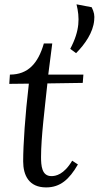

<svg xmlns="http://www.w3.org/2000/svg" viewBox="-20 -838 448 870"><path d="M326.7 -818.4C341.3 -758.8 342.8 -700.7 298.3 -616.7L324.7 -597.2C366.2 -638.7 401.9 -691.9 406.7 -745.1C409.2 -768.6 406.7 -781.7 395.5 -805.2ZM216.8 -641.1H178.7C152.8 -550.8 106.9 -500 24.9 -500L22 -458L110.8 -459C93.8 -314.9 85 -182.1 85 -106.9C85 -43.9 110.8 11.2 189 11.2C252.9 11.2 293.9 -24.9 333 -92.8L307.1 -109.9C269 -45.9 231.9 -40 212.9 -40C168.9 -40 166 -87.9 166 -127C166 -215.8 183.1 -348.1 194.8 -460L355 -462.4L357.9 -500H198.7Z"/></svg>

Font: Lora Italic
Style: Regular
Weight: 400
Italic angle: -3°
Designer: Olga Karpushina, Alexei Vanyashin
Foundry: Cyreal
Version: Version 1.011;PS 001.011;hotconv 1.0.70;makeotf.lib2.5.58329